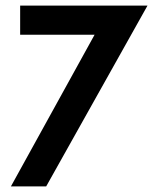

<svg xmlns="http://www.w3.org/2000/svg" viewBox="-20 -666 566 686"><path d="M507 -646 145 0H19L318 -542H52V-646Z"/></svg>

Font: RailwayN12
Style: Semibold
Weight: 400
Version: 1999; 1.0, initial release  Kernus: V2.0